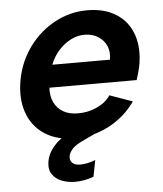

<svg xmlns="http://www.w3.org/2000/svg" viewBox="-51 -552 663 780"><g transform="rotate(-5 281.0 -162.0)"><path d="M240 7Q165 7 115 -26Q65 -59 45 -118Q25 -177 40 -254Q55 -327 97.5 -384Q140 -441 201.5 -474Q263 -507 333 -507Q404 -507 452 -476Q500 -445 519 -389.5Q538 -334 524 -261Q521 -249 517.5 -235.5Q514 -222 509 -207H153Q151 -172 163.5 -146.5Q176 -121 200.5 -107Q225 -93 261 -93Q302 -93 338.5 -110Q375 -127 393 -155L486 -122Q444 -62 378.5 -27.5Q313 7 240 7ZM408 -299Q414 -330 403 -355Q392 -380 368.5 -394.5Q345 -409 313 -409Q285 -409 257.5 -395Q230 -381 208 -356.5Q186 -332 173 -299ZM305 -58 322 -5 275 17Q242 32 228.5 46Q215 60 211 75Q208 94 218.5 104.5Q229 115 252 115Q279 115 313 102L300 169Q284 175 264 179Q244 183 225 183Q196 183 170.5 173.5Q145 164 131 142.5Q117 121 124 87Q131 52 163 20Q195 -12 266 -42Z"/></g></svg>

Font: Albert Sans SemiBold
Style: Italic
Weight: 600
Italic angle: -11.25°
Designer: Andreas Rasmussen
Foundry: a.Foundry
Version: Version 1.025